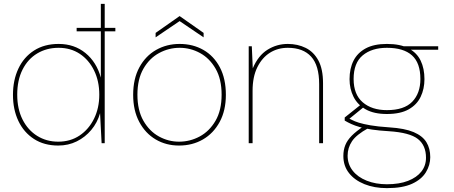

<svg xmlns="http://www.w3.org/2000/svg" viewBox="-20 -740 2346 992"><path d="M376 -578V-596H576V-578ZM281 12Q208 12 155.5 -22Q103 -56 75 -115Q47 -174 47 -250Q47 -326 75 -385.5Q103 -445 156 -479Q209 -513 283 -513Q364 -513 421.5 -466Q479 -419 501 -339V-720H521V0H505L497 -155Q483 -106 451.5 -68.5Q420 -31 376.5 -9.5Q333 12 281 12ZM281 -8Q344 -8 391.5 -40Q439 -72 466 -127Q493 -182 493 -251Q493 -321 466 -376Q439 -431 392 -462Q345 -493 283 -493Q221 -493 172.5 -464Q124 -435 96.5 -380.5Q69 -326 69 -251Q69 -177 96.5 -122.5Q124 -68 172 -38Q220 -8 281 -8Z M905 12Q838 12 784.5 -19.5Q731 -51 699.5 -110Q668 -169 668 -250Q668 -333 700 -392Q732 -451 786.5 -482Q841 -513 908 -513Q977 -513 1031 -482Q1085 -451 1116 -392Q1147 -333 1147 -250Q1147 -169 1115 -110Q1083 -51 1028.5 -19.5Q974 12 905 12ZM905 -8Q962 -8 1012 -35Q1062 -62 1093.5 -116Q1125 -170 1125 -251Q1125 -331 1094 -385Q1063 -439 1013.5 -466Q964 -493 908 -493Q852 -493 802 -466Q752 -439 721 -385Q690 -331 690 -251Q690 -170 721 -116Q752 -62 801 -35Q850 -8 905 -8ZM784 -547V-570L908 -657L1032 -570V-547L908 -631Z M1265 0V-501H1281L1286 -387Q1314 -453 1362 -483Q1410 -513 1467 -513Q1518 -513 1559.5 -492.5Q1601 -472 1625 -427.5Q1649 -383 1649 -310V0H1629V-305Q1629 -402 1587.5 -447.5Q1546 -493 1467 -493Q1415 -493 1374.5 -467.5Q1334 -442 1309.5 -392.5Q1285 -343 1285 -271V0Z M1979 232Q1914 232 1863 211.5Q1812 191 1783 154Q1754 117 1754 66Q1754 35 1764 10Q1774 -15 1797 -38.5Q1820 -62 1861 -89L1883 -78Q1821 -44 1798.5 -10Q1776 24 1776 64Q1776 108 1802 141.5Q1828 175 1874.5 193.5Q1921 212 1979 212Q2043 212 2088 194.5Q2133 177 2157 146.5Q2181 116 2181 75Q2181 11 2139 -22Q2097 -55 1990 -62Q1939 -65 1902 -70.5Q1865 -76 1839 -83.5Q1813 -91 1794.5 -99.5Q1776 -108 1761 -117V-133L1845 -200L1867 -193L1776 -119L1770 -133Q1784 -128 1798 -120.5Q1812 -113 1834.5 -106Q1857 -99 1894 -92.5Q1931 -86 1991 -82Q2071 -77 2117 -57.5Q2163 -38 2183 -5.5Q2203 27 2203 72Q2203 113 2180.5 150Q2158 187 2109 209.5Q2060 232 1979 232ZM1979 -151Q1912 -151 1869.5 -175Q1827 -199 1806.5 -240Q1786 -281 1786 -331Q1786 -386 1806.5 -426.5Q1827 -467 1869.5 -490Q1912 -513 1979 -513Q2049 -513 2091.5 -490Q2134 -467 2153.5 -426.5Q2173 -386 2173 -331Q2173 -281 2153.5 -240Q2134 -199 2091.5 -175Q2049 -151 1979 -151ZM1979 -171Q2068 -171 2110 -214.5Q2152 -258 2152 -332Q2152 -415 2108.5 -454Q2065 -493 1979 -493Q1901 -493 1854 -454Q1807 -415 1807 -332Q1807 -252 1854 -211.5Q1901 -171 1979 -171ZM2073 -483 2064 -501H2244V-483Z"/></svg>

Font: DM Sans 17pt Thin
Style: Regular
Weight: 250
Version: Version 4.004;gftools[0.9.30]